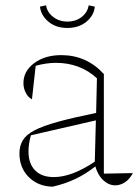

<svg xmlns="http://www.w3.org/2000/svg" viewBox="-20 -692 525 721"><path d="M178 9Q123 8 88 -27Q53 -62 53 -116Q53 -144 65.5 -165Q78 -186 109.5 -202.5Q141 -219 197 -234.5Q253 -250 341 -268L344 -398Q281 -456 190 -456Q154 -456 114 -445L100 -319Q85 -327 76.5 -344Q68 -361 68 -380Q68 -425 108.5 -455Q149 -485 210 -485Q305 -485 370 -414V-40L479 -42Q466 -18 448.5 -7Q431 4 413 4Q389 4 368.5 -14.5Q348 -33 338 -67Q301 -38 263 -20Q225 -2 178 9ZM87 -123Q87 -78 111.5 -52.5Q136 -27 182 -27Q250 -27 336 -85L340 -240L96 -184Q87 -152 87 -123ZM233 -587Q190 -587 162 -610.5Q134 -634 130 -667L153 -672Q157 -646 179.5 -628.5Q202 -611 233 -611Q265 -611 287 -628.5Q309 -646 313 -672L336 -667Q333 -634 304.5 -610.5Q276 -587 233 -587Z"/></svg>

Font: Piazzolla Thin
Style: Regular
Weight: 100
Designer: Juan Pablo del Peral
Foundry: Huerta Tipografica
Version: Version 1.330